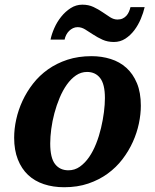

<svg xmlns="http://www.w3.org/2000/svg" viewBox="-20 -784 658 814"><path d="M40 -200.2Q40 -237.8 48.8 -277.8Q57.6 -317.9 75.4 -356.4Q93.3 -395 120.1 -429.4Q147 -463.9 183.3 -489.7Q219.7 -515.6 265.9 -530.8Q312 -545.9 368.2 -545.9Q411.1 -545.9 449.2 -533.9Q487.3 -522 515.6 -496.6Q543.9 -471.2 560.5 -431.4Q577.1 -391.6 577.1 -335.9Q577.1 -299.8 568.8 -260.3Q560.5 -220.7 543.2 -182.4Q525.9 -144 499.3 -109.1Q472.7 -74.2 436.5 -47.9Q400.4 -21.5 354.5 -5.9Q308.6 9.8 252 9.8Q205.1 9.8 166 -3.2Q127 -16.1 99.1 -42.2Q71.3 -68.4 55.7 -107.9Q40 -147.5 40 -200.2ZM270 -62Q296.9 -62 318.6 -77.4Q340.3 -92.8 357.7 -117.9Q375 -143.1 387.7 -175.3Q400.4 -207.5 408.4 -241.7Q416.5 -275.9 420.7 -308.8Q424.8 -341.8 424.8 -368.2Q424.8 -427.2 404.5 -453.1Q384.3 -479 349.1 -479Q323.7 -479 302.2 -464.4Q280.8 -449.7 263.4 -425.3Q246.1 -400.9 232.9 -369.4Q219.7 -337.9 210.7 -304.2Q201.7 -270.5 197.3 -237.1Q192.9 -203.6 192.9 -175.8Q192.9 -114.7 213.4 -88.4Q233.9 -62 270 -62ZM478 -701.2Q490.7 -701.2 500 -705.6Q509.3 -710 515.9 -717.3Q522.5 -724.6 526.6 -734.1Q530.8 -743.7 533.2 -753.9H593.3Q587.9 -730 576.9 -703.9Q565.9 -677.7 549.6 -656Q533.2 -634.3 511.5 -620.1Q489.7 -606 462.9 -606Q436 -606 414.6 -615.7Q393.1 -625.5 375 -637.5Q356.9 -649.4 341.1 -659.2Q325.2 -668.9 309.1 -668.9Q298.8 -668.9 289.6 -664.6Q280.3 -660.2 272.9 -652.8Q265.6 -645.5 260.7 -636Q255.9 -626.5 253.9 -616.2H194.3Q198.7 -638.7 210.2 -664.8Q221.7 -690.9 239.3 -712.9Q256.8 -734.9 279.5 -749.5Q302.2 -764.2 329.1 -764.2Q355.5 -764.2 376.2 -754.4Q397 -744.6 414.3 -732.7Q431.6 -720.7 447 -710.9Q462.4 -701.2 478 -701.2Z"/></svg>

Font: Droid Serif
Style: Bold Italic
Weight: 700
Italic angle: -12°
Designer: Monotype Design team
Foundry: Monotype Imaging Inc.
Version: Version 1.03